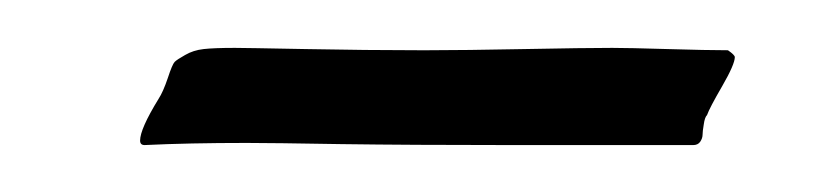

<svg xmlns="http://www.w3.org/2000/svg" viewBox="-20 -738 354 81"><path d="M46.9 -696.3Q48.8 -699.2 50.8 -705.1Q52.7 -710.9 53.7 -711.9Q54.7 -712.9 58.1 -714.8Q61.5 -716.8 65.9 -717.3Q70.3 -717.8 79.1 -717.8Q83 -717.8 108.9 -717.3Q134.8 -716.8 157.2 -716.8H160.2Q175.8 -716.8 201.2 -717.3Q226.6 -717.8 238.3 -717.8Q245.1 -717.8 261.7 -717.3Q278.3 -716.8 287.1 -716.8Q290 -714.8 290 -713.9Q290 -710.9 284.7 -701.7Q279.3 -692.4 278.3 -689.5Q277.3 -688.5 276.9 -685.5Q276.4 -682.6 276.4 -681.2Q276.4 -679.7 275.4 -678.2Q274.4 -676.8 272.5 -676.8H194.3Q153.3 -676.8 124 -677.2Q94.7 -677.7 84 -677.7Q59.6 -677.7 41 -676.8Q39.1 -676.8 39.1 -678.7Q39.1 -683.6 46.9 -696.3Z"/></svg>

Font: Isabella
Style: Medium
Weight: 500
Designer: John Stracke
Version: Version 001.202